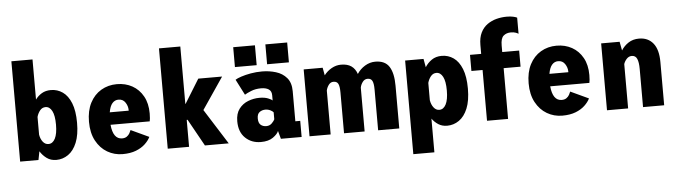

<svg xmlns="http://www.w3.org/2000/svg" viewBox="-54 -995 5045 1430"><g transform="rotate(-5 2468.5 -280.0)"><path d="M62.5 0V-750H220.5V-450Q239.5 -476.5 268.2 -493.8Q297 -511 336.5 -511Q385 -511 424.5 -483.5Q464 -456 487 -398.5Q510 -341 510 -251Q510 -161 486 -103Q462 -45 421.5 -17Q381 11 332.5 11Q291 11 261.2 -10.8Q231.5 -32.5 212 -64L199.5 0ZM286 -388Q261 -388 244.5 -367.8Q228 -347.5 220.5 -320V-187.5Q226 -154.5 243 -133.2Q260 -112 284.5 -112Q316 -112 334.2 -147.2Q352.5 -182.5 352.5 -251Q352.5 -319.5 334.5 -353.8Q316.5 -388 286 -388Z M828.5 11Q766.5 11 714.2 -19.5Q662 -50 630.5 -108.5Q599 -167 599 -250.5Q599 -333 629.2 -391.5Q659.5 -450 712 -481Q764.5 -512 830 -512Q894 -512 944.8 -483.8Q995.5 -455.5 1025.2 -402.2Q1055 -349 1055 -273Q1055 -252 1053.5 -237.5Q1052 -223 1050 -214.5H757Q767.5 -106 834.5 -106Q856 -106 869.8 -115.8Q883.5 -125.5 891 -139Q898.5 -152.5 902 -162.5L1037 -99.5Q1024 -72.5 997 -47Q970 -21.5 928.2 -5.2Q886.5 11 828.5 11ZM832 -396Q804.5 -396 785.8 -374.5Q767 -353 759.5 -307.5H901V-312Q901 -342 883.2 -369Q865.5 -396 832 -396Z M1166 0V-750H1325.5V-321H1327.5L1438 -500H1616L1455.5 -263.5L1622 0H1444L1332 -201.5H1325.5V0Z M1862 11Q1792 11 1745.8 -33.5Q1699.5 -78 1699.5 -158.5Q1699.5 -215.5 1726.2 -250.8Q1753 -286 1794.2 -302Q1835.5 -318 1879 -318Q1917.5 -318 1942.8 -308Q1968 -298 1975.5 -289.5V-329Q1975.5 -360 1954.2 -373.8Q1933 -387.5 1897 -387.5Q1855.5 -387.5 1822.5 -374Q1789.5 -360.5 1774 -350.5L1714 -467.5Q1728 -477 1759 -487.2Q1790 -497.5 1830.8 -504.8Q1871.5 -512 1915.5 -512Q1969 -512 2018.5 -497Q2068 -482 2099.2 -445.5Q2130.5 -409 2130.5 -345.5V-120.5H2167V0H2012L1995.5 -60Q1987 -37 1953 -13Q1919 11 1862 11ZM1912.5 -103.5Q1938 -103.5 1954.8 -121Q1971.5 -138.5 1975.5 -149V-201Q1970 -209 1952.8 -217.8Q1935.5 -226.5 1915 -226.5Q1891 -226.5 1872.2 -213Q1853.5 -199.5 1853.5 -166Q1853.5 -132.5 1870 -118Q1886.5 -103.5 1912.5 -103.5ZM1717.5 -710.5H1880V-562H1717.5ZM1958 -710.5H2121V-562H1958Z M2226 0V-500H2368L2378.5 -442.5Q2402 -473.5 2435.5 -492.2Q2469 -511 2506 -511Q2553.5 -511 2582.5 -490.8Q2611.5 -470.5 2625 -431Q2648 -466.5 2684.5 -488.8Q2721 -511 2762 -511Q2835 -511 2866 -462Q2897 -413 2897 -319.5V0H2739V-304.5Q2739 -350.5 2728.8 -369.8Q2718.5 -389 2694 -389Q2671 -389 2656.5 -369.2Q2642 -349.5 2638 -327.5V0H2484V-304.5Q2484 -350.5 2474.2 -369.8Q2464.5 -389 2439 -389Q2416.5 -389 2402.2 -369Q2388 -349 2384 -327.5V0Z M2984.5 200V-500H3122L3133.5 -437Q3152.5 -468 3183.5 -489.5Q3214.5 -511 3258.5 -511Q3307.5 -511 3346.8 -483.5Q3386 -456 3409 -398.5Q3432 -341 3432 -251Q3432 -161 3408 -103Q3384 -45 3343.5 -17Q3303 11 3254.5 11Q3217 11 3189 -7Q3161 -25 3142 -52V200ZM3208 -388Q3183 -388 3166.2 -367.5Q3149.5 -347 3142 -319V-189.5Q3147.5 -156 3164.8 -134Q3182 -112 3206.5 -112Q3238 -112 3256.2 -147.2Q3274.5 -182.5 3274.5 -251Q3274.5 -319.5 3256.5 -353.8Q3238.5 -388 3208 -388Z M3553 0V-379.5H3469.5V-500H3553V-566.5Q3553 -621.5 3571.5 -658.8Q3590 -696 3621 -718Q3652 -740 3689.8 -749.8Q3727.5 -759.5 3766.5 -759.5Q3794.5 -759.5 3814.5 -755Q3834.5 -750.5 3843.5 -745.5V-625Q3835 -630.5 3821.5 -635.2Q3808 -640 3786 -640Q3754 -640 3732.2 -621.5Q3710.5 -603 3710.5 -549V-500H3837V-379.5H3710.5V0Z M4115.5 11Q4053.5 11 4001.2 -19.5Q3949 -50 3917.5 -108.5Q3886 -167 3886 -250.5Q3886 -333 3916.2 -391.5Q3946.5 -450 3999 -481Q4051.5 -512 4117 -512Q4181 -512 4231.8 -483.8Q4282.5 -455.5 4312.2 -402.2Q4342 -349 4342 -273Q4342 -252 4340.5 -237.5Q4339 -223 4337 -214.5H4044Q4054.5 -106 4121.5 -106Q4143 -106 4156.8 -115.8Q4170.5 -125.5 4178 -139Q4185.5 -152.5 4189 -162.5L4324 -99.5Q4311 -72.5 4284 -47Q4257 -21.5 4215.2 -5.2Q4173.5 11 4115.5 11ZM4119 -396Q4091.5 -396 4072.8 -374.5Q4054 -353 4046.5 -307.5H4188V-312Q4188 -342 4170.2 -369Q4152.5 -396 4119 -396Z M4450 0V-500H4588L4600.5 -434Q4621 -467 4654.5 -489Q4688 -511 4733.5 -511Q4801 -511 4839.2 -463.8Q4877.5 -416.5 4877.5 -323.5V0H4719.5V-285.5Q4719.5 -335 4708.2 -361Q4697 -387 4669 -387Q4647 -387 4631 -370Q4615 -353 4608 -331.5V0Z"/></g></svg>

Font: Trispace SemiCondensed
Style: Bold
Weight: 700
Width: 4
Designer: Tyler Finck
Foundry: Etcetera Type Company
Version: Version 1.210; ttfautohint (v1.8.3)